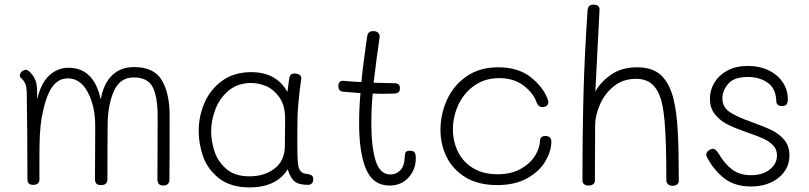

<svg xmlns="http://www.w3.org/2000/svg" viewBox="-20 -805 3512 833"><path d="M716 -303Q716 -112 715 -25Q715 -14 708.5 -7Q702 0 689 0Q663 0 663 -27L664 -297Q664 -385 642.5 -427Q621 -469 560 -469Q501 -469 474.5 -410.5Q448 -352 447 -265Q446 -183 446 -27Q446 -2 419 -2Q404 -2 398 -8.5Q392 -15 392 -29L393 -217V-265Q392 -346 360.5 -405.5Q329 -465 274 -465Q232 -465 205 -425.5Q178 -386 161 -296Q155 -260 153 -219.5Q151 -179 151 -118V-78V-25Q151 -14 143.5 -8.5Q136 -3 125 -3Q99 -3 99 -26Q99 -212 96 -407Q95 -430 90 -441Q85 -452 80.5 -457Q76 -462 75 -463Q73 -465 69.5 -468Q66 -471 66 -475Q66 -487 74.5 -494.5Q83 -502 93 -502Q99 -502 107 -495Q115 -488 121 -479Q132 -465 136.5 -448.5Q141 -432 141 -401V-374Q158 -445 194 -478Q230 -511 277 -511Q388 -511 417 -373Q429 -442 466 -478Q503 -514 562 -514Q648 -514 682 -457Q716 -400 716 -303Z M1339 -27Q1339 -16 1333 -9.5Q1327 -3 1317 -3Q1277 -3 1258.5 -17.5Q1240 -32 1228 -71Q1206 -33 1164 -12.5Q1122 8 1064 8Q981 8 931.5 -30.5Q882 -69 862 -124Q842 -179 842 -236Q842 -301 867.5 -359.5Q893 -418 944.5 -455Q996 -492 1070 -492Q1179 -492 1227 -406L1234 -459Q1235 -472 1240 -479Q1245 -486 1258 -486Q1273 -486 1281 -479Q1289 -472 1287 -463Q1279 -410 1274 -351Q1270 -308 1270 -235V-170Q1270 -120 1272.5 -96.5Q1275 -73 1284.5 -62Q1294 -51 1315 -50Q1327 -48 1333 -43.5Q1339 -39 1339 -27ZM1217 -290Q1217 -348 1192 -383Q1167 -418 1134 -431.5Q1101 -445 1071 -445Q1011 -445 971.5 -411.5Q932 -378 914 -329.5Q896 -281 896 -236Q896 -193 910.5 -148.5Q925 -104 962 -72Q999 -40 1062 -40Q1127 -40 1171 -73.5Q1215 -107 1216 -171Q1217 -220 1217 -290Z M1784 -118Q1784 -70 1752.5 -35Q1721 0 1670 0Q1599 0 1568.5 -70Q1538 -140 1538 -273Q1538 -335 1544 -401L1469 -407Q1448 -409 1448 -432Q1448 -444 1454.5 -450Q1461 -456 1473 -454Q1518 -450 1548 -449Q1555 -526 1573 -647Q1575 -659 1581 -664.5Q1587 -670 1600 -670Q1613 -670 1620.5 -663Q1628 -656 1627 -644Q1614 -556 1601 -446Q1667 -444 1692 -444Q1715 -444 1715 -423Q1715 -410 1709.5 -405Q1704 -400 1689 -399L1641 -398L1597 -399Q1591 -333 1591 -270Q1591 -169 1609.5 -108.5Q1628 -48 1674 -48Q1699 -48 1717 -66.5Q1735 -85 1736 -125Q1736 -138 1740 -144.5Q1744 -151 1759 -151Q1773 -151 1778.5 -144Q1784 -137 1784 -118Z M1891 -242Q1891 -310 1919.5 -372.5Q1948 -435 2004.5 -474Q2061 -513 2141 -513Q2229 -513 2283.5 -469.5Q2338 -426 2357 -372Q2359 -368 2359 -361Q2359 -346 2341 -341Q2318 -336 2308 -361Q2293 -403 2250.5 -434.5Q2208 -466 2146 -466Q2084 -466 2038.5 -434Q1993 -402 1969 -351Q1945 -300 1945 -244Q1945 -191 1967 -146.5Q1989 -102 2032.5 -75.5Q2076 -49 2139 -49Q2199 -49 2240.5 -73Q2282 -97 2302 -130.5Q2322 -164 2323 -195Q2323 -204 2329 -209.5Q2335 -215 2346 -215Q2372 -215 2372 -190Q2372 -150 2346.5 -106Q2321 -62 2268 -32Q2215 -2 2137 -2Q2056 -2 2001 -35Q1946 -68 1918.5 -122.5Q1891 -177 1891 -242Z M2925 -21Q2925 -11 2917.5 -5Q2910 1 2898 1Q2886 1 2878.5 -5.5Q2871 -12 2871 -24Q2871 -159 2866 -242.5Q2861 -326 2849 -369Q2835 -417 2809 -440Q2783 -463 2739 -463Q2682 -463 2642 -430Q2602 -397 2582 -349.5Q2562 -302 2562 -261L2561 -20Q2561 -11 2553 -5.5Q2545 0 2533 0Q2521 0 2514 -6Q2507 -12 2507 -21Q2507 -234 2512 -414Q2516 -561 2529 -758Q2530 -772 2536 -778.5Q2542 -785 2555 -785Q2568 -785 2575 -779Q2582 -773 2581 -762L2563 -408Q2587 -451 2632.5 -482Q2678 -513 2745 -513Q2810 -513 2847 -479.5Q2884 -446 2902 -376Q2916 -319 2920.5 -236Q2925 -153 2925 -21Z M3051 -116Q3044 -128 3044 -133Q3044 -144 3055 -152.5Q3066 -161 3077 -159Q3082 -158 3088 -151.5Q3094 -145 3100 -135Q3125 -93 3157.5 -69Q3190 -45 3238 -45Q3288 -45 3319.5 -69.5Q3351 -94 3351 -131Q3351 -157 3334 -174.5Q3317 -192 3292 -203.5Q3267 -215 3223 -230Q3171 -248 3138.5 -264Q3106 -280 3083 -307.5Q3060 -335 3060 -377Q3060 -414 3079.5 -446.5Q3099 -479 3136 -499Q3173 -519 3225 -519Q3275 -519 3314.5 -500Q3354 -481 3376 -448Q3398 -415 3398 -375Q3398 -359 3392.5 -352Q3387 -345 3373 -345Q3359 -345 3353.5 -351Q3348 -357 3348 -367Q3346 -421 3311 -446Q3276 -471 3225 -471Q3164 -471 3139 -441Q3114 -411 3114 -378Q3114 -340 3146.5 -318.5Q3179 -297 3245 -274Q3298 -255 3329.5 -239.5Q3361 -224 3383 -197.5Q3405 -171 3405 -131Q3405 -72 3358 -34Q3311 4 3238 4Q3170 4 3125.5 -29Q3081 -62 3051 -116Z"/></svg>

Font: Mali Light
Style: Regular
Weight: 300
Designer: Kitiyaporn Chalermlarp | Katatrad Aksorn Co.,Ltd.
Foundry: Cadson Demak Co.,Ltd.
Version: Version 1.000; ttfautohint (v1.6)